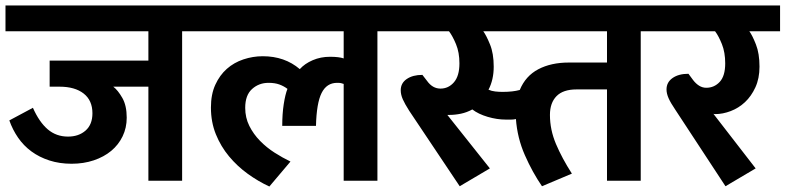

<svg xmlns="http://www.w3.org/2000/svg" viewBox="-30 -659 2864 700"><path d="M383 -343Q400 -330 416 -302Q432 -274 432 -230Q432 -193 417 -162Q402 -131 375.5 -109Q349 -87 312 -74.5Q275 -62 231 -62Q187 -62 150 -74Q113 -86 84.5 -107Q56 -128 36 -157Q16 -186 4 -220L90 -266Q113 -214 144 -187.5Q175 -161 218 -161Q257 -161 282 -183Q307 -205 307 -246Q307 -293 275 -318Q243 -343 187 -343H151V-438H511V-545H-10V-639H717V-545H634V0H511V-343Z M1018 -335Q1005 -345 988.5 -351Q972 -357 949 -357Q914 -357 889 -334.5Q864 -312 864 -266Q864 -230 879 -200Q894 -170 918 -145.5Q942 -121 971 -102.5Q1000 -84 1029 -70L952 21Q911 2 873 -25.5Q835 -53 805 -89Q775 -125 757 -169.5Q739 -214 739 -267Q739 -315 755 -350Q771 -385 797 -408Q823 -431 857.5 -442.5Q892 -454 928 -454Q1008 -454 1063 -407Q1081 -427 1110 -439.5Q1139 -452 1173 -452Q1206 -452 1223 -446V-545H697V-639H1429V-545H1346V0H1223V-353Q1218 -355 1213 -356Q1208 -357 1199 -357Q1161 -357 1142.5 -320Q1124 -283 1122 -200H999Q999 -244 1004.5 -279.5Q1010 -315 1018 -335Z M2072 -333Q2023 -333 1999 -308.5Q1975 -284 1975 -240Q1975 -186 1997 -134Q2019 -82 2055 -26L1946 20Q1911 -31 1883.5 -93.5Q1856 -156 1851 -225Q1843 -223 1834 -223Q1825 -223 1814 -223Q1782 -223 1748 -233Q1714 -243 1692 -260Q1672 -249 1650.5 -244.5Q1629 -240 1608 -240H1601L1756 -45L1646 20L1462 -255Q1446 -280 1438.5 -297Q1431 -314 1431 -330Q1431 -356 1453 -371Q1475 -386 1510 -386L1527 -364Q1547 -336 1576 -336Q1605 -336 1625 -359Q1645 -382 1645 -428Q1645 -468 1632.5 -498Q1620 -528 1607 -545H1409V-639H2388V-545H2306V0H2183V-333ZM1732 -545Q1743 -530 1756.5 -497Q1770 -464 1770 -416Q1770 -368 1751 -332Q1762 -327 1775.5 -325.5Q1789 -324 1802 -324Q1840 -324 1865 -331Q1886 -382 1932.5 -406.5Q1979 -431 2044 -431H2183V-545Z M2725 -45 2615 20 2432 -259Q2415 -284 2407.5 -301Q2400 -318 2400 -333Q2400 -359 2422 -374.5Q2444 -390 2480 -390L2497 -367Q2507 -354 2519 -346.5Q2531 -339 2545 -339Q2574 -339 2594 -360.5Q2614 -382 2614 -428Q2614 -468 2602 -498Q2590 -528 2577 -545H2368V-639H2814V-545H2702Q2713 -530 2726 -497Q2739 -464 2739 -416Q2739 -373 2724 -340.5Q2709 -308 2686 -286.5Q2663 -265 2634 -254Q2605 -243 2578 -243Q2574 -243 2571 -244Z"/></svg>

Font: Mukta
Style: Bold
Weight: 700
Designer: Girish Dalvi and Yashodeep Gholap
Foundry: Ek Type
Version: Version 2.538;PS 1.002;hotconv 16.6.51;makeotf.lib2.5.65220;